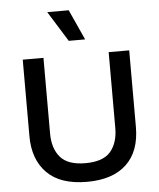

<svg xmlns="http://www.w3.org/2000/svg" viewBox="-60 -950 841 1015"><g transform="rotate(-5 360.5 -443.0)"><path d="M361 13Q220 13 149 -58.5Q78 -130 78 -254V-660H188V-258Q188 -179 228 -132.5Q268 -86 361 -86Q455 -86 494.5 -132.5Q534 -179 534 -258V-660H643V-254Q643 -124 570 -55.5Q497 13 361 13ZM329 -738 229 -899H343L416 -738Z"/></g></svg>

Font: Bricolage Grotesque 10pt Medium
Style: Regular
Weight: 500
Designer: Mathieu Triay
Foundry: Atelier Triay
Version: Version 1.000; ttfautohint (v1.8.4.7-5d5b);gftools[0.9.32]